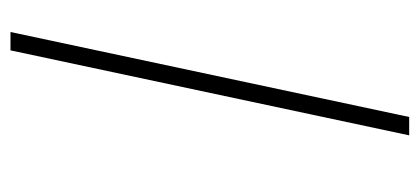

<svg xmlns="http://www.w3.org/2000/svg" viewBox="-237 -563 800 366"><g transform="rotate(-90 163.0 -380.0)"><path d="M88 0 250 -760H285L123 0Z"/></g></svg>

Font: Noto Serif ExtraCondensed ExtraLight
Style: Italic
Weight: 200
Width: 2
Italic angle: -12°
Designer: Monotype Design Team
Foundry: Monotype Imaging Inc.
Version: Version 2.014; ttfautohint (v1.8.4.7-5d5b)